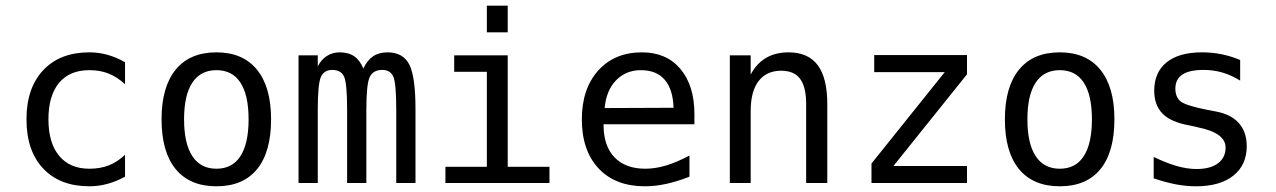

<svg xmlns="http://www.w3.org/2000/svg" viewBox="-20 -651 4540 683"><path d="M424.8 -22.5Q394.5 -5.9 362.8 2.9Q331.1 11.7 297.9 11.7Q193.4 11.7 133.8 -51.3Q74.2 -114.3 74.2 -226.6Q74.2 -337.9 133.8 -401.4Q193.4 -464.8 297.9 -464.8Q331.1 -464.8 362.3 -456.1Q393.6 -447.3 424.8 -429.7V-351.6Q395.5 -377.9 365.7 -389.6Q335.9 -401.4 297.9 -401.4Q227.5 -401.4 189.9 -356Q152.3 -310.5 152.3 -226.6Q152.3 -142.6 190.4 -96.7Q228.5 -50.8 297.9 -50.8Q336.9 -50.8 367.7 -63Q398.4 -75.2 424.8 -100.6Z M750 -401.4Q693.4 -401.4 664.1 -356.9Q634.8 -312.5 634.8 -226.6Q634.8 -140.6 664.1 -95.7Q693.4 -50.8 750 -50.8Q806.6 -50.8 835.4 -95.7Q864.3 -140.6 864.3 -226.6Q864.3 -312.5 835.4 -356.9Q806.6 -401.4 750 -401.4ZM750 -464.8Q843.8 -464.8 894 -403.3Q944.3 -341.8 944.3 -226.6Q944.3 -110.4 894.5 -49.3Q844.7 11.7 750 11.7Q655.3 11.7 605 -49.3Q554.7 -110.4 554.7 -226.6Q554.7 -341.8 605 -403.3Q655.3 -464.8 750 -464.8Z M1272.5 -407.2Q1286.1 -436.5 1307.1 -450.7Q1328.1 -464.8 1358.4 -464.8Q1413.1 -464.8 1435.5 -422.4Q1458 -379.9 1458 -262.7V0H1389.6V-259.8Q1389.6 -355.5 1378.9 -378.9Q1368.2 -402.3 1339.8 -402.3Q1307.6 -402.3 1295.4 -377.4Q1283.2 -352.5 1283.2 -259.8V0H1214.8V-259.8Q1214.8 -356.4 1203.6 -379.4Q1192.4 -402.3 1162.1 -402.3Q1132.8 -402.3 1121.6 -377.4Q1110.4 -352.5 1110.4 -259.8V0H1042V-454.1H1110.4V-415Q1123 -439.5 1143.1 -452.1Q1163.1 -464.8 1188.5 -464.8Q1219.7 -464.8 1240.2 -450.7Q1260.7 -436.5 1272.5 -407.2Z M1595.7 -454.1H1786.1V-57.6H1934.6V0H1564.5V-57.6H1711.9V-395.5H1595.7ZM1711.9 -630.9H1786.1V-536.1H1711.9Z M2450.2 -245.1V-209H2127V-207Q2127 -131.8 2166 -91.3Q2205.1 -50.8 2275.4 -50.8Q2311.5 -50.8 2350.1 -62.5Q2388.7 -74.2 2432.6 -97.7V-22.5Q2390.6 -5.9 2351.1 2.9Q2311.5 11.7 2274.4 11.7Q2168.9 11.7 2109.4 -51.8Q2049.8 -115.2 2049.8 -226.6Q2049.8 -335 2107.9 -399.9Q2166 -464.8 2263.7 -464.8Q2350.6 -464.8 2400.4 -405.8Q2450.2 -346.7 2450.2 -245.1ZM2376 -267.6Q2374 -333 2344.7 -367.2Q2315.4 -401.4 2259.8 -401.4Q2207 -401.4 2171.9 -365.7Q2136.7 -330.1 2130.9 -266.6Z M2922.9 -281.2V0H2847.7V-281.2Q2847.7 -341.8 2826.2 -370.6Q2804.7 -399.4 2758.8 -399.4Q2707 -399.4 2678.7 -362.8Q2650.4 -326.2 2650.4 -255.9V0H2576.2V-454.1H2650.4V-385.7Q2670.9 -424.8 2704.6 -444.8Q2738.3 -464.8 2785.2 -464.8Q2854.5 -464.8 2888.7 -419.4Q2922.9 -374 2922.9 -281.2Z M3089.8 -455.1H3419.9V-386.7L3158.2 -60.5H3419.9V0H3080.1V-69.3L3340.8 -394.5H3089.8Z M3750 -401.4Q3693.4 -401.4 3664.1 -356.9Q3634.8 -312.5 3634.8 -226.6Q3634.8 -140.6 3664.1 -95.7Q3693.4 -50.8 3750 -50.8Q3806.6 -50.8 3835.4 -95.7Q3864.3 -140.6 3864.3 -226.6Q3864.3 -312.5 3835.4 -356.9Q3806.6 -401.4 3750 -401.4ZM3750 -464.8Q3843.8 -464.8 3894 -403.3Q3944.3 -341.8 3944.3 -226.6Q3944.3 -110.4 3894.5 -49.3Q3844.7 11.7 3750 11.7Q3655.3 11.7 3605 -49.3Q3554.7 -110.4 3554.7 -226.6Q3554.7 -341.8 3605 -403.3Q3655.3 -464.8 3750 -464.8Z M4391.6 -437.5V-364.3Q4360.4 -383.8 4328.1 -393.1Q4295.9 -402.3 4261.7 -402.3Q4210.9 -402.3 4186 -385.7Q4161.1 -369.1 4161.1 -335.9Q4161.1 -305.7 4179.7 -290.5Q4198.2 -275.4 4272.5 -260.7L4302.7 -254.9Q4358.4 -245.1 4386.7 -213.4Q4415 -181.6 4415 -130.9Q4415 -64.5 4367.7 -26.4Q4320.3 11.7 4234.4 11.7Q4200.2 11.7 4163.6 4.9Q4127 -2 4084 -16.6V-92.8Q4126 -72.3 4164.1 -61Q4202.1 -49.8 4236.3 -49.8Q4286.1 -49.8 4313 -70.3Q4339.8 -90.8 4339.8 -126Q4339.8 -178.7 4240.2 -198.2L4237.3 -199.2L4210 -205.1Q4144.5 -216.8 4115.2 -247.1Q4085.9 -277.3 4085.9 -328.1Q4085.9 -393.6 4129.9 -429.2Q4173.8 -464.8 4255.9 -464.8Q4292 -464.8 4325.7 -458Q4359.4 -451.2 4391.6 -437.5Z"/></svg>

Font: BabelStone Xiangqi Colour
Style: Regular
Weight: 400
Designer: Andrew West
Foundry: BabelStone
Version: Version 11.001 November 01, 2021